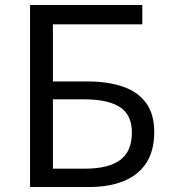

<svg xmlns="http://www.w3.org/2000/svg" viewBox="-20 -753 688 773"><path d="M101 0V-733H553V-655H193V-425H334Q412 -425 472.5 -405Q533 -385 567 -340Q601 -295 601 -222Q601 -146 569 -97Q537 -48 478 -24Q419 0 338 0ZM193 -74H323Q417 -74 464 -109Q511 -144 511 -219Q511 -291 462.5 -322Q414 -353 320 -353H193Z"/></svg>

Font: Noto Sans HK
Style: Regular
Weight: 400
Designer: Ryoko NISHIZUKA 西塚涼子 (kana, bopomofo & ideographs); Paul D. Hunt (Latin, Greek & Cyrillic); Sandoll Communications 산돌커뮤니
Foundry: Adobe
Version: Version 2.004-H2;hotconv 1.0.118;makeotfexe 2.5.65603